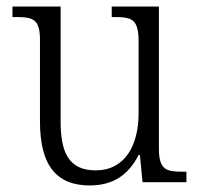

<svg xmlns="http://www.w3.org/2000/svg" viewBox="-20 -556 610 586"><path d="M254 10C323 10 371 -20 403 -83H407L415 0H549V-32H537C487 -32 465 -38 465 -103V-536H321V-504H329C384 -504 403 -497 403 -428V-210C403 -112 361 -36 272 -36C189 -36 165 -92 165 -186V-536H18V-504H28C82 -504 102 -497 102 -434V-185C102 -49 154 10 254 10Z"/></svg>

Font: Noto Serif Devanagari SemiCondensed Light
Style: Regular
Weight: 300
Width: 4
Designer: Universal Thirst, Indian Type Foundry and the Monotype Design Team
Foundry: Monotype Imaging Inc.
Version: Version 2.004